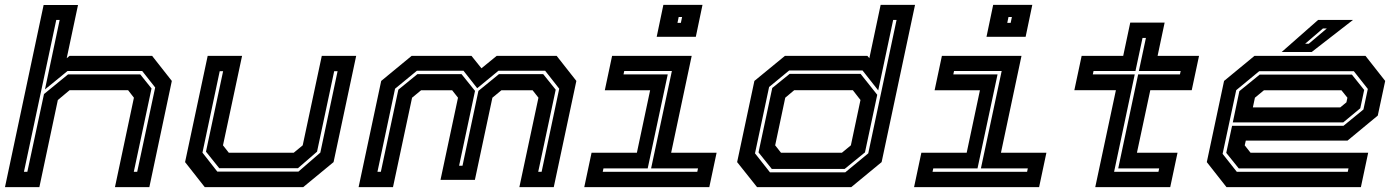

<svg xmlns="http://www.w3.org/2000/svg" viewBox="-30 -770 5746 790"><path d="M-9.5 0 149.5 -749.5H291L244.5 -530.5L256 -540H596L677 -437L584.5 0H443L521 -368L497 -399H256.5L208 -358.5L132 0ZM68.5 -63H82.5L151 -383L250 -464H547L593.5 -406L520.5 -63H534.5L608.5 -410L555 -478H248L155 -402L215.5 -688H201.5Z M812.5 0 731.5 -103 824.5 -540H966L887.5 -172L911.5 -141.5H1178.5L1215.5 -172L1294 -540H1435.5L1342.5 -103L1217.5 0ZM864 -64H1198L1288 -142L1359 -477H1345L1274.5 -146L1196 -78H872L817.5 -146L888 -477H874L803 -142Z M1445.5 0 1538.5 -437 1663.5 -540H1910L1951 -489L2013.5 -540H2260.5L2341.5 -437L2248.5 0H2107L2185.5 -368L2161.5 -398.5H2033L1996 -368L1924 -30H1782.5L1854.5 -368L1830.5 -398.5H1702.5L1665.5 -368L1587 0ZM1523 -63H1537L1609 -401L1687.5 -465H1869L1924.5 -396L1859 -88H1873L1938.5 -396L2023 -465H2205L2256.5 -401L2184.5 -63H2198.5L2271 -405L2213 -479H2021L1933.5 -407L1877 -479H1685.5L1595.5 -405Z M2672 -618.5 2699.5 -750H2860.5L2833 -618.5ZM2757.5 -676H2771.5L2776.5 -700H2762.5ZM2374 0 2404 -141.5H2590.5L2645 -398.5H2458.5L2488.5 -540H2816L2731.5 -141.5H2918.5L2888.5 0ZM2450 -63H2839L2842 -77H2649L2734.5 -478H2538.5L2535.5 -464H2717.5L2635 -77H2453Z M3472.5 0H3085L3003 -103L3074 -437L3199.5 -540H3539L3547 -530.5L3593.5 -750H3735L3597.5 -103ZM3448 -61 3542.5 -139 3659 -688H3645L3583.5 -398L3519 -480H3217L3134.5 -412L3076.5 -139L3138 -61ZM3445.5 -75H3145.5L3091 -143L3147.5 -408L3219 -466H3511L3579.5 -380L3529 -143ZM3434 -141.5 3471 -172 3510.5 -358.5 3479 -399H3238L3201 -368L3159.5 -172L3183.5 -141.5Z M4029 -618.5 4056.5 -750H4217.5L4190 -618.5ZM4114.5 -676H4128.5L4133.5 -700H4119.5ZM3731 0 3761 -141.5H3947.5L4002 -398.5H3815.5L3845.5 -540H4173L4088.5 -141.5H4275.5L4245.5 0ZM3807 -63H4196L4199 -77H4006L4091.5 -478H3895.5L3892.5 -464H4074.5L3992 -77H3810Z M4476.5 0 4561.5 -399H4390.5L4420.5 -540H4591.5L4620.5 -677H4762L4733 -540H4903.5L4873.5 -399H4703L4648 -141.5H4815L4785 0ZM4554 -63H4736.5L4739.5 -77H4571L4653 -464H4825L4828 -478H4656L4685 -614H4671L4642 -478H4469.5L4466.5 -464H4639Z M5588.5 -540 5669.5 -437 5639 -294.5 5514.5 -191.5H5096L5091.5 -172L5115.5 -141.5H5599.5L5569.5 0H5016.5L4935.5 -103L5006.5 -437L5131.5 -540ZM5540.5 -477H5151L5056.5 -399L5000.5 -137L5059 -63H5515.5L5518.5 -77H5067L5015.5 -141L5039.5 -252.5H5498L5580 -319.5L5598 -404ZM5532.5 -463 5583 -400 5567 -324.5 5497 -266.5H5042.5L5069.5 -395L5153 -463ZM5489.5 -398.5H5170.5L5133.5 -368L5125 -328H5484.5L5510 -349L5514 -368ZM5243.5 -556 5393.5 -688H5537L5367 -556ZM5340 -590H5355L5429.5 -653H5413.5Z"/></svg>

Font: Tourney Expanded Regular
Style: Bold Italic
Weight: 700
Width: 7
Italic angle: -12°
Designer: Tyler Finck
Foundry: Etcetera Type Co
Version: Version 1.010; ttfautohint (v1.8.3)